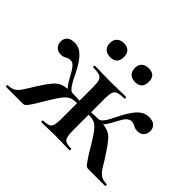

<svg xmlns="http://www.w3.org/2000/svg" viewBox="-129 -759 952 952"><g transform="rotate(45 346.5 -283.5)"><path d="M248 0Q245 0 245 -6Q245 -12 248 -12Q285 -12 295.5 -25Q306 -38 306 -81V-304Q306 -333 301.5 -348Q297 -363 282.5 -368.5Q268 -374 237 -374Q235 -374 235 -380Q235 -386 237 -386Q266 -386 293 -385Q320 -384 347 -384Q374 -384 400.5 -385Q427 -386 456 -386Q458 -386 458 -380Q458 -374 456 -374Q426 -374 411 -368.5Q396 -363 391.5 -348Q387 -333 387 -304V-81Q387 -38 397.5 -25Q408 -12 444 -12Q447 -12 447 -6Q447 0 444 0Q424 0 399 -1Q374 -2 347 -2Q320 -2 294.5 -1Q269 0 248 0ZM0 0Q-3 0 -3 -6Q-3 -12 0 -12Q28 -12 44 -24Q60 -36 74 -59.5Q88 -83 109 -116Q135 -156 152.5 -176Q170 -196 193 -203.5Q216 -211 257 -211Q264 -211 279.5 -210.5Q295 -210 313 -209Q331 -208 344 -207L343 -189Q320 -192 303 -192Q280 -192 263.5 -184.5Q247 -177 231.5 -156.5Q216 -136 192 -96Q171 -60 158.5 -40.5Q146 -21 139 -12.5Q132 -4 127 -2Q122 0 116 0ZM257 -192Q239 -192 223.5 -208.5Q208 -225 191 -256Q180 -277 170.5 -291.5Q161 -306 152.5 -313Q144 -320 133 -320Q122 -320 114.5 -316.5Q107 -313 99.5 -309Q92 -305 79 -305Q56 -305 44 -318.5Q32 -332 32 -351Q32 -370 44.5 -383Q57 -396 86 -396Q109 -396 127.5 -384Q146 -372 166 -343.5Q186 -315 210 -263Q215 -253 222.5 -241Q230 -229 238.5 -220Q247 -211 257 -211ZM578 0Q571 0 566 -2Q561 -4 554.5 -12.5Q548 -21 535 -40.5Q522 -60 501 -96Q477 -136 461 -156.5Q445 -177 429.5 -184.5Q414 -192 390 -192Q373 -192 351 -189L350 -207Q363 -208 381 -209Q399 -210 414.5 -210.5Q430 -211 436 -211Q477 -211 500 -203.5Q523 -196 540.5 -176Q558 -156 584 -116Q606 -83 619.5 -59.5Q633 -36 649 -24Q665 -12 693 -12Q696 -12 696 -6Q696 0 693 0ZM436 -192V-211Q446 -211 455 -220Q464 -229 471 -241Q478 -253 483 -263Q508 -315 527.5 -343.5Q547 -372 566 -384Q585 -396 607 -396Q636 -396 648.5 -383Q661 -370 661 -351Q661 -332 649.5 -318.5Q638 -305 614 -305Q601 -305 593.5 -309Q586 -313 578.5 -316.5Q571 -320 560 -320Q551 -320 541 -313Q531 -306 522 -291.5Q513 -277 502 -256Q487 -225 470.5 -208.5Q454 -192 436 -192ZM261 -469Q237 -469 223.5 -482Q210 -495 210 -519Q210 -541 223.5 -554Q237 -567 261 -567Q284 -567 296.5 -554Q309 -541 309 -519Q309 -469 261 -469ZM435 -469Q412 -469 398.5 -482Q385 -495 385 -519Q385 -541 398.5 -553.5Q412 -566 435 -566Q483 -566 483 -519Q483 -469 435 -469Z"/></g></svg>

Font: Cormorant SemiBold
Style: Regular
Weight: 600
Designer: Christian Thalmann (Catharsis Fonts)
Foundry: Catharsis Fonts
Version: Version 4.000